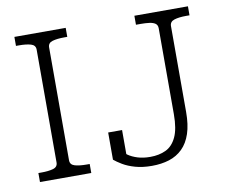

<svg xmlns="http://www.w3.org/2000/svg" viewBox="-79 -809 1096 925"><g transform="rotate(-10 469.0 -346.5)"><path d="M142 -79V-631Q142 -653 119.5 -659.5Q97 -666 62 -666H47V-710H298V-666H283Q248 -666 225.5 -659.5Q203 -653 203 -631V-79Q203 -57 225.5 -50.5Q248 -44 283 -44H298V0H47V-44H62Q97 -44 119.5 -50.5Q142 -57 142 -79ZM634 -710H896V-666H879Q844 -666 821.5 -659Q799 -652 799 -630V-210Q799 -148 784.5 -104.5Q770 -61 742.5 -34Q715 -7 677 5Q639 17 592 17Q547 17 511.5 7Q476 -3 451 -18Q426 -33 412 -45V-178H480V-40Q465 -45 455.5 -52Q446 -59 443.5 -66.5Q441 -74 444 -79Q447 -84 455 -83Q466 -70 484.5 -57Q503 -44 530 -35.5Q557 -27 592 -27Q635 -27 668 -42.5Q701 -58 720 -98Q739 -138 739 -210V-630Q739 -646 728.5 -653.5Q718 -661 699.5 -663.5Q681 -666 658 -666H634Z"/></g></svg>

Font: Roboto Serif SemiCondensed ExtraLight
Style: Regular
Weight: 250
Width: 4
Designer: Greg Gazdowicz
Foundry: Commercial Type
Version: Version 1.007